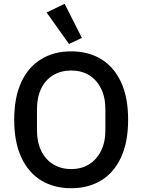

<svg xmlns="http://www.w3.org/2000/svg" viewBox="-20 -981 751 1013"><path d="M355 12Q264 12 196.5 -29.5Q129 -71 92 -151.5Q55 -232 55 -349Q55 -467 92 -547Q129 -627 196.5 -668.5Q264 -710 355 -710Q447 -710 514.5 -668.5Q582 -627 619 -547Q656 -467 656 -349Q656 -232 619 -151.5Q582 -71 514.5 -29.5Q447 12 355 12ZM355 -89Q410 -89 450 -114Q490 -139 513 -185Q536 -231 536 -294V-404Q536 -468 513 -514Q490 -560 450 -584.5Q410 -609 355 -609Q302 -609 261 -584.5Q220 -560 197.5 -514Q175 -468 175 -404V-294Q175 -231 197.5 -185Q220 -139 261 -114Q302 -89 355 -89ZM344 -749 226 -915 321 -961 412 -781Z"/></svg>

Font: IBM Plex Sans Medium
Style: Regular
Weight: 500
Designer: Mike Abbink, Paul van der Laan, Pieter van Rosmalen
Foundry: Bold Monday
Version: Version 3.201